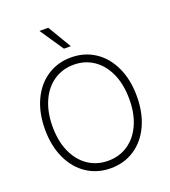

<svg xmlns="http://www.w3.org/2000/svg" viewBox="-166 -1056 1046 1184"><g transform="rotate(-20 357.0 -464.0)"><path d="M357.4 9.8Q269 9.8 200.7 -35.4Q132.3 -80.6 94 -163.1Q55.7 -245.6 55.7 -353.5Q55.7 -461.9 94 -544.2Q132.3 -626.5 200.7 -671.6Q269 -716.8 357.4 -716.8Q445.3 -716.8 513.7 -671.6Q582 -626.5 620.1 -544.2Q658.2 -461.9 658.2 -353.5Q658.2 -245.1 620.1 -162.8Q582 -80.6 513.7 -35.4Q445.3 9.8 357.4 9.8ZM357.4 -668.9Q284.2 -668.9 227.1 -630.6Q169.9 -592.3 137.7 -520.8Q105.5 -449.2 105.5 -353.5Q105.5 -258.3 137.5 -187.3Q169.4 -116.2 226.6 -77.6Q283.7 -39.1 357.4 -39.1Q430.7 -39.1 487.8 -77.4Q544.9 -115.7 576.9 -187Q608.9 -258.3 608.4 -353.5Q608.4 -449.2 576.4 -520.5Q544.4 -591.8 487.5 -630.4Q430.7 -668.9 357.4 -668.9ZM231.4 -936.5H289.1L380.9 -782.2H335.9Z"/></g></svg>

Font: Pretendard Std ExtraLight
Style: Regular
Weight: 200
Designer: Base glyphs from Inter by Rasmus Andersson; Hangeul glyphs from Noto Sans CJK(Source Han Sans) by Jang Soo-young and Kan
Foundry: Kil Hyung-jin
Version: Version 1.309